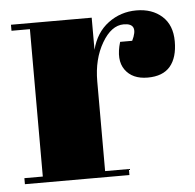

<svg xmlns="http://www.w3.org/2000/svg" viewBox="-42 -528 579 571"><g transform="rotate(-5 247.5 -243.0)"><path d="M344 -448Q307 -448 279 -400Q251 -352 251 -286V-18H322V0H10V-18H65V-458H10V-476H251V-380Q264 -431 301 -458.5Q338 -486 385 -486Q432 -486 461.5 -459.5Q491 -433 491 -384.5Q491 -336 469 -310Q447 -284 401.5 -284Q356 -284 334.5 -314Q313 -344 329 -397H365Q390 -448 344 -448Z"/></g></svg>

Font: SVN-Abril Fatface
Style: Regular
Weight: 400
Designer: Veronika Burian, Jos? Scaglione
Foundry: TypeTogether
Version: Version 1.001